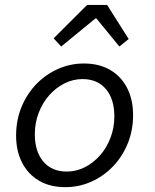

<svg xmlns="http://www.w3.org/2000/svg" viewBox="-20 -760 640 792"><path d="M249.7 12Q186 12 140.6 -14.9Q95.1 -41.7 70.8 -89.7Q46.4 -137.7 46.4 -200.6Q46.4 -264.8 68.9 -319.1Q91.3 -373.3 130.2 -413.4Q169.2 -453.6 219.8 -475.8Q270.4 -498.1 325.8 -498.1Q389.5 -498.1 434.9 -471.2Q480.4 -444.4 504.7 -396.4Q529 -348.4 529 -285.5Q529 -221.9 506.6 -167.3Q484.2 -112.8 445.2 -72.7Q406.3 -32.5 356 -10.3Q305.7 12 249.7 12ZM255.4 -52.3Q294.2 -52.3 329.4 -70Q364.6 -87.6 392.2 -118.6Q419.7 -149.6 435.7 -191.4Q451.7 -233.1 451.7 -280.2Q451.7 -351 417 -392.4Q382.3 -433.8 320.1 -433.8Q281.7 -433.8 246.3 -416.1Q210.9 -398.4 183.3 -367.5Q155.8 -336.5 139.7 -294.9Q123.7 -253.4 123.7 -205.9Q123.7 -135.1 158.6 -93.7Q193.6 -52.3 255.4 -52.3ZM232.4 -568.1 201.2 -601.8 339.3 -739.7H421.8L510.8 -599L472.4 -568.1L377.6 -683.9H373.6Z"/></svg>

Font: SourceCodeVF
Style: Italic
Weight: 200
Italic angle: -11°
Monospace: yes
Designer: Paul D. Hunt, Teo Tuominen
Foundry: Adobe
Version: Version 1.026;hotconv 1.1.0;makeotfexe 2.6.0